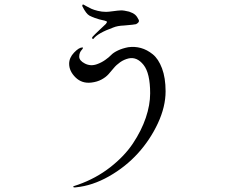

<svg xmlns="http://www.w3.org/2000/svg" viewBox="-20 -803 1040 858"><path d="M354 -782Q356 -781 367.5 -774.5Q379 -768 389 -763.5Q399 -759 417 -754.5Q435 -750 454 -750Q464 -750 485.5 -753Q507 -756 520 -756.5Q533 -757 557 -751Q575 -745 584 -737Q593 -729 600 -714Q605 -704 588 -695Q582 -693 534 -689Q505 -688 486 -680Q417 -655 398 -630Q395 -627 392.5 -631Q390 -635 395 -640Q400 -646 426.5 -671Q453 -696 453 -696Q459 -704 458 -706Q457 -708 447 -711Q446 -711 438 -713Q430 -715 423.5 -716.5Q417 -718 404.5 -722.5Q392 -727 380 -733Q365 -741 348 -775Q347 -780 349 -782Q351 -784 354 -782ZM348 -591Q354 -591 347 -582Q334 -569 334 -550Q334 -532 359.5 -519Q385 -506 413 -516Q433 -523 450 -535Q467 -547 477 -557.5Q487 -568 507 -577.5Q527 -587 553 -592Q582 -596 609.5 -588.5Q637 -581 662.5 -560.5Q688 -540 704 -497.5Q720 -455 720 -395Q720 -326 685.5 -252Q651 -178 596 -117.5Q541 -57 467 -15Q393 27 320 34Q307 36 307 31Q307 29 330 22Q409 -6 472.5 -55.5Q536 -105 574 -162Q612 -219 631.5 -276.5Q651 -334 651 -386Q651 -476 621.5 -513Q592 -550 555 -542Q534 -537 517 -525Q500 -513 488.5 -499Q477 -485 465 -471.5Q453 -458 433.5 -447.5Q414 -437 388 -434Q346 -429 317.5 -457Q289 -485 289 -518Q289 -545 311 -568Q333 -591 348 -591Z"/></svg>

Font: TsukuhouMincho
Style: Regular
Weight: 400
Designer: Iose
Foundry: Typographish
Version: Version 1.001; ttfautohint (v1.8.3)